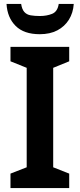

<svg xmlns="http://www.w3.org/2000/svg" viewBox="-20 -951 404 971"><path d="M330 0H33V-73L115 -105V-608L33 -641V-714H330V-641L249 -608V-105L330 -73ZM353 -931Q350 -886 328.5 -851.5Q307 -817 270 -797.5Q233 -778 181 -778Q101 -778 59 -820Q17 -862 13 -931H87Q91 -904 103 -890.5Q115 -877 135 -873.5Q155 -870 182 -870Q216 -870 243.5 -881Q271 -892 277 -931Z"/></svg>

Font: Noto Sans Display SemiBold
Style: Regular
Weight: 600
Designer: Monotype Design Team
Foundry: Monotype Imaging Inc.
Version: Version 2.003